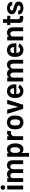

<svg xmlns="http://www.w3.org/2000/svg" viewBox="2588 -3352 952 6168"><g transform="rotate(-90 3064.0 -268.0)"><path d="M62 0H185V-512H62ZM51 -652C51 -610 82 -579 125 -579C166 -579 197 -610 197 -652C197 -695 167 -724 125 -724C82 -724 51 -695 51 -652Z M876 -320V0H999V-344C999 -454 940 -519 841 -519C780 -519 725 -493 697 -430C674 -487 624 -519 555 -519C500 -519 454 -498 426 -450V-512H303V0H426V-321C426 -379 458 -414 508 -414C558 -414 591 -378 591 -320V0H713V-321C713 -379 746 -414 797 -414C843 -414 876 -378 876 -320Z M1113 -512V188H1236V-46C1262 -9 1299 8 1357 8C1444 8 1500 -47 1528 -137C1539 -182 1542 -198 1542 -248C1542 -300 1539 -319 1528 -369C1497 -463 1441 -520 1360 -520C1301 -520 1262 -501 1236 -462V-512ZM1237 -256C1237 -294 1237 -320 1246 -342C1257 -384 1282 -413 1326 -413C1369 -413 1397 -385 1409 -342C1417 -319 1418 -293 1418 -256C1418 -214 1416 -187 1406 -164C1392 -124 1366 -97 1326 -97C1282 -97 1257 -124 1246 -165C1239 -188 1237 -215 1237 -256Z M1650 -1H1773V-290C1773 -347 1813 -386 1861 -389C1889 -394 1917 -388 1927 -380L1948 -501C1937 -510 1919 -518 1887 -518C1833 -518 1796 -488 1773 -445V-512H1650Z M2217 8C2328 8 2406 -56 2427 -156C2434 -186 2436 -222 2436 -258C2436 -295 2434 -334 2427 -364C2403 -459 2326 -520 2217 -520C2107 -520 2029 -459 2004 -363C1998 -335 1994 -296 1994 -256C1994 -220 1998 -184 2005 -154C2026 -56 2105 8 2217 8ZM2119 -256C2119 -288 2119 -315 2125 -335C2133 -382 2167 -415 2216 -415C2265 -415 2298 -384 2308 -335C2311 -315 2313 -289 2313 -256C2313 -228 2312 -201 2308 -179C2298 -131 2265 -98 2217 -98C2167 -98 2133 -130 2123 -179C2119 -200 2119 -227 2119 -256Z M2651 0H2784L2942 -511L2808 -513L2716 -158L2624 -513H2491Z M3229 8C3317 8 3392 -43 3432 -126L3324 -158C3308 -119 3275 -98 3229 -97C3176 -96 3143 -125 3133 -167C3128 -179 3125 -197 3124 -218H3438C3439 -261 3439 -299 3434 -330C3421 -442 3337 -520 3216 -520C3112 -520 3032 -456 3010 -359C3002 -331 2999 -295 3001 -256C3001 -210 3004 -173 3014 -140C3046 -48 3112 8 3229 8ZM3124 -293C3125 -313 3127 -329 3130 -343C3140 -386 3169 -415 3219 -415C3267 -415 3300 -386 3308 -343C3311 -330 3313 -312 3314 -293Z M4104 -320V0H4227V-344C4227 -454 4168 -519 4069 -519C4008 -519 3953 -493 3925 -430C3902 -487 3852 -519 3783 -519C3728 -519 3682 -498 3654 -450V-512H3531V0H3654V-321C3654 -379 3686 -414 3736 -414C3786 -414 3819 -378 3819 -320V0H3941V-321C3941 -379 3974 -414 4025 -414C4071 -414 4104 -378 4104 -320Z M4549 8C4637 8 4712 -43 4752 -126L4644 -158C4628 -119 4595 -98 4549 -97C4496 -96 4463 -125 4453 -167C4448 -179 4445 -197 4444 -218H4758C4759 -261 4759 -299 4754 -330C4741 -442 4657 -520 4536 -520C4432 -520 4352 -456 4330 -359C4322 -331 4319 -295 4321 -256C4321 -210 4324 -173 4334 -140C4366 -48 4432 8 4549 8ZM4444 -293C4445 -313 4447 -329 4450 -343C4460 -386 4489 -415 4539 -415C4587 -415 4620 -386 4628 -343C4631 -330 4633 -312 4634 -293Z M4851 0H4974V-336C4980 -384 5013 -414 5060 -414C5110 -414 5146 -375 5146 -320V0H5269V-343C5269 -454 5200 -519 5099 -519C5044 -519 5001 -498 4974 -452V-512H4851Z M5569 3C5590 3 5610 2 5632 0V-105H5592C5552 -106 5531 -125 5531 -173V-414H5641V-512H5531V-646H5413V-512H5342V-414H5413V-126C5413 -20 5474 3 5569 3Z M5896 7C6015 7 6097 -50 6097 -147C6097 -236 6025 -270 5949 -293C5878 -316 5810 -323 5810 -367C5810 -401 5844 -422 5891 -422C5943 -422 5975 -397 5975 -362V-350H6090V-361C6090 -454 6010 -518 5890 -518C5773 -518 5692 -460 5692 -364C5692 -276 5762 -243 5828 -219C5898 -191 5975 -188 5975 -143C5975 -110 5944 -86 5895 -86C5842 -86 5806 -114 5806 -147V-161H5687V-139C5687 -55 5767 7 5896 7Z"/></g></svg>

Font: Vanilla Cream
Style: Bold
Weight: 700
Designer: Jeremy Tribby, Jinavaṁso
Foundry: Tribby Type
Version: Version 1.422;Glyphs 3.1.2 (3151)